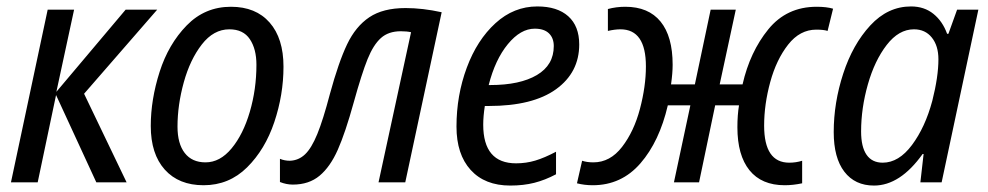

<svg xmlns="http://www.w3.org/2000/svg" viewBox="-20 -566 3068 596"><path d="M128 -536H210L155 -281L370 -536H468L241 -275L373 0H279L154 -271L97 0H14Z M448 -175Q448 -257 475.5 -343Q503 -429 559.5 -487Q616 -545 697 -545Q774 -545 817 -496Q860 -447 860 -359Q860 -272 831.5 -187Q803 -102 747 -46.5Q691 9 612 9Q535 9 491.5 -39.5Q448 -88 448 -175ZM776 -365Q776 -414 755.5 -444.5Q735 -475 692 -475Q643 -475 606.5 -428Q570 -381 550.5 -310.5Q531 -240 531 -173Q531 -120 553.5 -91Q576 -62 618 -62Q663 -62 699 -105.5Q735 -149 755.5 -219Q776 -289 776 -365Z M849 -1V-73Q863 -67 880 -67Q907 -68 927 -87Q947 -106 965 -150Q983 -194 1004 -274Q1031 -373 1057.5 -428.5Q1084 -484 1126.5 -512.5Q1169 -541 1239 -541Q1292 -541 1351 -528L1238 0H1155L1256 -466Q1243 -469 1224 -469Q1186 -469 1162.5 -448Q1139 -427 1121 -382.5Q1103 -338 1078 -248Q1052 -154 1028.5 -101Q1005 -48 972 -20.5Q939 7 889 7Q869 7 849 -1Z M1397 -173Q1397 -270 1429 -356Q1461 -442 1518 -494Q1575 -546 1648 -546Q1710 -546 1744 -515.5Q1778 -485 1778 -428Q1778 -341 1706 -289Q1634 -237 1497 -237H1485Q1480 -205 1480 -179Q1480 -59 1582 -59Q1613 -59 1641.5 -67.5Q1670 -76 1706 -95V-25Q1672 -7 1638.5 1.5Q1605 10 1564 10Q1485 10 1441 -38.5Q1397 -87 1397 -173ZM1502 -302Q1594 -302 1646.5 -333Q1699 -364 1699 -423Q1699 -448 1684 -462.5Q1669 -477 1640 -477Q1596 -477 1556.5 -429Q1517 -381 1497 -302Z M1771 3 1787 -67Q1802 -62 1822 -62Q1874 -62 1911 -110Q1948 -158 1966.5 -228Q1985 -298 1985 -360Q1985 -475 1906 -475Q1889 -475 1867 -470V-538Q1893 -545 1921 -545Q1993 -545 2030.5 -499Q2068 -453 2068 -365Q2068 -339 2063 -304H2137L2186 -536H2264L2214 -304H2285Q2308 -405 2365 -475Q2422 -545 2515 -545Q2546 -545 2566 -539L2549 -470Q2537 -474 2514 -474Q2463 -474 2426.5 -427.5Q2390 -381 2371 -311.5Q2352 -242 2352 -176Q2352 -61 2430 -61Q2451 -61 2470 -67V3Q2442 9 2416 9Q2344 9 2306.5 -37.5Q2269 -84 2269 -171Q2269 -209 2274 -239H2200L2150 0H2072L2123 -239H2053Q2027 -127 1968 -59Q1909 9 1820 9Q1794 9 1771 3Z M2568 -156Q2568 -247 2597.5 -337.5Q2627 -428 2681.5 -487Q2736 -546 2808 -546Q2849 -546 2877.5 -523Q2906 -500 2920 -461H2924L2951 -536H3017L2903 0H2837L2847 -88H2844Q2774 10 2693 10Q2634 10 2601 -33Q2568 -76 2568 -156ZM2874 -253Q2893 -328 2893 -382Q2893 -424 2872.5 -449.5Q2852 -475 2817 -475Q2770 -475 2732.5 -426.5Q2695 -378 2674 -304Q2653 -230 2653 -158Q2653 -110 2670 -85.5Q2687 -61 2720 -61Q2770 -61 2811 -116Q2852 -171 2874 -253Z"/></svg>

Font: Noto Sans UI Narrow
Style: Italic
Weight: 400
Width: 4
Italic angle: -12°
Designer: Monotype Design Team
Foundry: Monotype Imaging Inc.
Version: Version 1.001